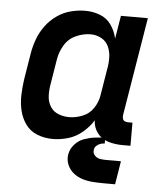

<svg xmlns="http://www.w3.org/2000/svg" viewBox="-52 -583 679 803"><g transform="rotate(5 288.0 -182.0)"><path d="M184 8Q216 8 248.5 -1.5Q281 -11 308 -33.5Q335 -56 353 -85Q354 -55 371.5 -32Q389 -9 417.5 -0.5Q446 8 476 8H511V-89H492Q485 -89 478.5 -92Q472 -95 470 -102Q468 -109 469 -117L537 -530H424L408 -433Q401 -464 383.5 -489.5Q366 -515 336.5 -526.5Q307 -538 274 -538Q244 -538 213 -530Q182 -522 155 -503Q128 -484 108.5 -457.5Q89 -431 78 -401Q67 -371 62 -341L44 -231Q39 -197 38 -163.5Q37 -130 44.5 -98.5Q52 -67 70.5 -41.5Q89 -16 119.5 -4Q150 8 184 8ZM245 -89Q221 -89 199.5 -97.5Q178 -106 166 -125Q154 -144 152.5 -167.5Q151 -191 155 -215L173 -325Q178 -356 195 -385Q212 -414 243 -428Q274 -442 305 -442Q329 -442 350 -430.5Q371 -419 380.5 -397.5Q390 -376 390.5 -351.5Q391 -327 386 -302L368 -192Q364 -164 347 -138Q330 -112 301.5 -100.5Q273 -89 245 -89ZM416 174H461L477 76H417Q417 76 417 76Q417 76 417 76H416Q403 76 389.5 74Q376 72 366.5 61.5Q357 51 360 38Q361 28 368.5 21Q376 14 385 11Q394 8 403 8V-16Q381 -16 358.5 -13Q336 -10 314 -2Q292 6 275.5 24.5Q259 43 255 66Q251 89 260 110Q269 131 286 144.5Q303 158 324.5 164.5Q346 171 369.5 172.5Q393 174 416 174Z"/></g></svg>

Font: Iosevka Sparkle Semibold
Style: Italic
Weight: 600
Italic angle: -9°
Designer: Belleve Invis
Foundry: Belleve Invis
Version: Version 4.5.0; ttfautohint (v1.8.3)